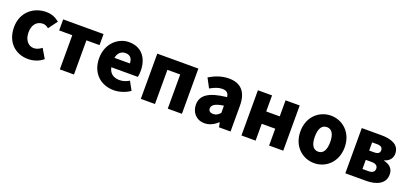

<svg xmlns="http://www.w3.org/2000/svg" viewBox="18 -1420 4810 2270"><g transform="rotate(20 2423.5 -284.5)"><path d="M323 14C383 14 455 -4 511 -53L442 -170C413 -147 379 -130 343 -130C274 -130 222 -190 222 -285C222 -379 271 -439 350 -439C374 -439 396 -430 422 -409L505 -522C462 -559 408 -583 339 -583C180 -583 40 -473 40 -285C40 -96 163 14 323 14Z M720 0H898V-430H1063V-569H555V-430H720Z M1401 14C1467 14 1545 -9 1604 -51L1545 -158C1504 -134 1466 -122 1425 -122C1353 -122 1299 -154 1283 -232H1617C1621 -246 1625 -277 1625 -309C1625 -464 1545 -583 1381 -583C1244 -583 1111 -469 1111 -285C1111 -96 1237 14 1401 14ZM1280 -349C1292 -416 1335 -447 1384 -447C1449 -447 1474 -405 1474 -349Z M1739 0H1917V-430H2078V0H2256V-569H1739Z M2543 14C2606 14 2659 -15 2706 -57H2711L2723 0H2868V-323C2868 -501 2785 -583 2638 -583C2549 -583 2468 -553 2393 -508L2455 -391C2512 -423 2559 -441 2604 -441C2662 -441 2686 -414 2690 -368C2468 -344 2374 -279 2374 -159C2374 -64 2438 14 2543 14ZM2604 -124C2567 -124 2543 -140 2543 -173C2543 -213 2579 -246 2690 -260V-169C2664 -141 2640 -124 2604 -124Z M3005 0H3183V-212H3353V0H3531V-569H3353V-367H3183V-569H3005Z M3922 14C4066 14 4200 -96 4200 -285C4200 -473 4066 -583 3922 -583C3777 -583 3643 -473 3643 -285C3643 -96 3777 14 3922 14ZM3922 -130C3855 -130 3825 -190 3825 -285C3825 -379 3855 -439 3922 -439C3988 -439 4018 -379 4018 -285C4018 -190 3988 -130 3922 -130Z M4312 0H4571C4700 0 4810 -46 4810 -164C4810 -240 4764 -279 4692 -296V-301C4761 -320 4788 -371 4788 -418C4788 -533 4684 -569 4556 -569H4312ZM4485 -349V-452H4547C4598 -452 4618 -432 4618 -399C4618 -368 4597 -349 4547 -349ZM4485 -117V-232H4561C4615 -232 4637 -207 4637 -176C4637 -142 4617 -117 4562 -117Z"/></g></svg>

Font: Noto Sans CJK HK Black
Style: Regular
Weight: 900
Designer: Ryoko NISHIZUKA 西塚涼子 (kana, bopomofo & ideographs); Paul D. Hunt (Latin, Greek & Cyrillic); Sandoll Communications 산돌커뮤니
Foundry: Adobe
Version: Version 2.004;hotconv 1.0.118;makeotfexe 2.5.65603